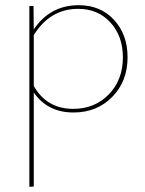

<svg xmlns="http://www.w3.org/2000/svg" viewBox="-20 -430 560 739"><path d="M283 -410Q367 -410 419 -353.5Q471 -297 471 -210Q471 -117 412 -57Q353 3 263 3Q163 3 110 -74V288L93 289V-407H109L110 -317Q173 -410 283 -410ZM262 -11Q345 -11 399 -67Q453 -123 453 -209Q453 -291 405 -343.5Q357 -396 281 -396Q173 -396 110 -295V-99Q160 -11 262 -11Z"/></svg>

Font: EauTestText Thin
Style: Italic
Weight: 250
Italic angle: -12°
Designer: Christian Thalmann (Catharsis Fonts)
Version: Version 0.001;PS 000.001;hotconv 1.0.88;makeotf.lib2.5.64775